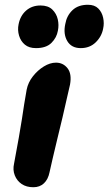

<svg xmlns="http://www.w3.org/2000/svg" viewBox="-20 -776 456 806"><path d="M131 -574Q102 -574 84.5 -588.5Q67 -603 60 -626.5Q53 -650 58 -674Q65 -710 89.5 -731.5Q114 -753 150 -753Q182 -753 199.5 -736Q217 -719 222.5 -695Q228 -671 223 -647Q218 -618 196 -596Q174 -574 131 -574ZM319 -574Q280 -574 262.5 -603.5Q245 -633 254 -675Q260 -710 284 -733Q308 -756 349 -756Q377 -756 392.5 -740.5Q408 -725 413 -701.5Q418 -678 413 -656Q407 -623 382 -598.5Q357 -574 319 -574ZM120 10Q91 10 71 -3.5Q51 -17 42 -40Q33 -63 39 -89Q51 -154 59 -198.5Q67 -243 72 -276Q77 -309 81.5 -338.5Q86 -368 92 -400Q98 -430 118 -455.5Q138 -481 164 -497Q190 -513 215 -513Q245 -513 263.5 -489.5Q282 -466 274 -421Q269 -401 261 -364.5Q253 -328 242.5 -283.5Q232 -239 221 -194.5Q210 -150 201.5 -112.5Q193 -75 188 -53Q182 -23 164.5 -6.5Q147 10 120 10Z"/></svg>

Font: Shantell Sans
Style: Bold Italic
Weight: 700
Italic angle: -11°
Designer: Stephen Nixon, Anya Danilova, Shantell Martin
Foundry: Arrow Type
Version: Version 1.011;[c5ecc13dd]